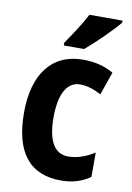

<svg xmlns="http://www.w3.org/2000/svg" viewBox="-87 -821 608 886"><g transform="rotate(10 217.0 -378.0)"><path d="M414 -756V-766H259C236 -721 200 -667 167 -619V-606H262C310 -646 384 -719 414 -756ZM262 10C315 10 361 -4 398 -31V-145C359 -120 318 -105 275 -105C212 -105 178 -160 178 -271C178 -383 213 -442 273 -442C306 -442 339 -431 372 -413L410 -521C371 -544 324 -557 267 -557C119 -557 40 -447 40 -270C40 -79 118 10 262 10Z"/></g></svg>

Font: Noto Sans Lao Looped Condensed
Style: Bold
Weight: 700
Width: 3
Designer: Mark Frömberg, Ben Mitchell
Foundry: The Fontpad Ltd
Version: Version 1.002